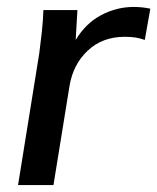

<svg xmlns="http://www.w3.org/2000/svg" viewBox="-20 -533 453 553"><path d="M32 0 93 -379Q97 -409 100.5 -441Q104 -473 105 -504H203L198 -418Q227 -466 271.5 -489.5Q316 -513 365 -513Q390 -513 413 -508L397 -418Q383 -423 370 -425Q357 -427 339 -427Q275 -427 232.5 -387Q190 -347 180 -284L134 0Z"/></svg>

Font: Mulish SemiBold
Style: Italic
Weight: 600
Italic angle: -9°
Designer: Vernon Adams
Foundry: Vernon Adams
Version: Version 3.603; ttfautohint (v1.8.3)